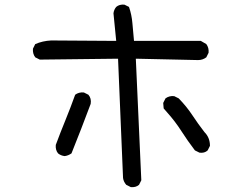

<svg xmlns="http://www.w3.org/2000/svg" viewBox="-20 -764 1040 822"><path d="M540 37.1 520.5 27.3Q508.8 13.7 506.8 -2L485.4 -512.7L150.4 -508.8L130.9 -518.6Q119.1 -534.2 121.1 -555.7L130.9 -575.2Q162.1 -588.9 199.2 -590.8L477.5 -588.9L465.8 -707Q467.8 -722.7 477.5 -734.4Q491.2 -746.1 512.7 -744.1L532.2 -734.4Q543.9 -701.2 546.9 -664.1Q549.8 -627 553.7 -588.9H839.8L863.3 -575.2Q875 -559.6 873 -538.1L863.3 -518.6Q847.7 -506.8 828.1 -506.8L561.5 -512.7L585 7.8L575.2 27.3Q561.5 39.1 540 37.1ZM256.8 -95.7Q240.2 -97.7 228.5 -107.4Q216.8 -122.1 218.8 -143.6Q238.3 -196.3 260.3 -250Q282.2 -303.7 301.8 -358.4Q317.4 -370.1 338.9 -368.2L358.4 -358.4Q372.1 -342.8 368.2 -319.3Q348.6 -266.6 328.1 -213.9Q307.6 -161.1 286.1 -107.4Q272.5 -97.7 256.8 -95.7ZM834 -110.4 814.5 -120.1Q783.2 -161.1 756.3 -203.1Q729.5 -245.1 694.3 -284.2L680.7 -299.8L678.7 -323.2L688.5 -342.8Q704.1 -354.5 725.6 -352.5L745.1 -342.8Q779.3 -307.6 803.7 -270.5Q828.1 -233.4 855.5 -198.2Q878.9 -174.8 878.9 -139.6L869.1 -120.1Q855.5 -107.4 834 -110.4Z"/></svg>

Font: NaikaiFont
Style: Regular
Weight: 400
Version: Version 1.67